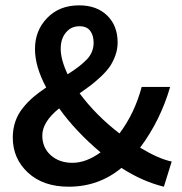

<svg xmlns="http://www.w3.org/2000/svg" viewBox="-20 -686 679 718"><path d="M236.8 12.2Q141.6 12.2 84.7 -40.3Q27.8 -92.8 27.8 -171.9Q27.8 -204.1 37.6 -232.2Q47.4 -260.3 66.2 -283.2Q85 -306.2 105 -323.2Q125 -340.3 152.8 -358.9Q110.8 -436.5 110.8 -502.9Q110.8 -571.8 156.5 -618.9Q202.1 -666 275.9 -666Q341.8 -666 380.9 -627.9Q419.9 -589.8 419.9 -526.9Q419.9 -502 411.4 -478.5Q402.8 -455.1 390.9 -437.5Q378.9 -419.9 357.9 -400.1Q336.9 -380.4 320.3 -367.7Q303.7 -355 277.8 -336.9Q338.9 -254.4 426.8 -187Q483.4 -262.2 509.8 -360.8H616.2Q579.6 -234.9 503.9 -133.8Q574.7 -91.3 622.1 -82L592.8 12.2Q511.7 -7.8 434.1 -58.1Q349.6 12.2 236.8 12.2ZM207 -503.9Q207 -462.9 232.9 -408.2Q281.2 -438.5 305.7 -464.8Q330.1 -491.2 330.1 -525.9Q330.1 -554.2 317.1 -571Q304.2 -587.9 276.9 -587.9Q246.1 -587.9 226.6 -564.5Q207 -541 207 -503.9ZM251 -77.1Q301.8 -77.1 356 -116.2Q262.2 -195.3 201.2 -280.8Q138.2 -230 138.2 -179.2Q138.2 -133.8 169.9 -105.5Q201.7 -77.1 251 -77.1Z"/></svg>

Font: Toshiba Sans Medium
Style: Regular
Weight: 500
Designer: Paul D. Hunt
Foundry: Toshiba Corporation
Version: Version 2.020;PS 2.0;hotconv 1.0.86;makeotf.lib2.5.63406